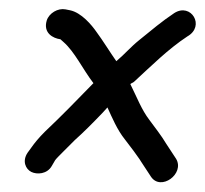

<svg xmlns="http://www.w3.org/2000/svg" viewBox="-20 -511 439 411"><path d="M109 -427C110 -427 112 -424 116 -421C140 -400 157 -363 180 -333C143 -295 112 -263 76 -229C63 -216 54 -205 47 -195L39 -184C27 -166 35 -149 47 -143C59 -137 81 -138 91 -156L98 -168C100 -171 107 -178 116 -187L140 -211C158 -227 179 -248 200 -270L210 -281C220 -259 231 -233 247 -213L266 -188C272 -179 278 -172 282 -165L303 -133C324 -101 376 -139 357 -171L336 -203C326 -220 311 -239 300 -254C283 -276 273 -303 259 -331C261 -333 265 -334 267 -336C304 -370 340 -406 381 -433C420 -455 389 -506 353 -483C326 -465 305 -447 279 -426C259 -410 247 -395 229 -380C217 -397 199 -426 187 -442C176 -458 154 -484 130 -489L120 -491C104 -494 85 -483 80 -467C72 -440 94 -429 109 -427Z"/></svg>

Font: PolanStronk
Style: BdIta
Weight: 700
Version: Version 1.0